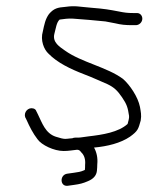

<svg xmlns="http://www.w3.org/2000/svg" viewBox="-20 -463 515 618"><path d="M421.1 -421H409.1C390.5 -421 379.9 -422.5 362.7 -426C331.1 -432 317.4 -434.6 274.4 -438C233.5 -441.2 223.3 -445.5 191.2 -441C165.4 -439 153.6 -436.2 137.8 -418C125.7 -401.4 122.7 -384.1 117.9 -362C109.3 -333.5 121.4 -303.5 136.4 -290C164.7 -261 206.7 -240.9 250.5 -224C278.3 -213.6 302.5 -201.9 326.1 -192C347.4 -181.7 358.1 -171.3 372.7 -150C388.1 -127.2 391.4 -117.4 395.4 -90C396.5 -82.9 392.3 -70.5 390.7 -64C361.3 -37.4 311 -29.4 264.5 -24C251.8 -22.6 239.4 -20 231.1 -20H222.1C218.8 -20 215.7 -19.3 212.9 -18C206.3 -18 198.4 -16 189.7 -16C183.7 -16 173.6 -18.3 159.4 -23C125.8 -34 115.4 -67.8 102 -95L97 -105C95.5 -109.7 92.1 -112.7 86.9 -114C70.2 -118.3 56 -101.6 61 -86L66 -76C74.8 -56 86.3 -33.4 100.6 -15C113.7 3.9 153.9 23 184.6 23C201.3 23 212.1 20.6 228 19C234.7 19 237.9 22.3 241.2 27C250.7 35.7 255.8 49.3 253.9 68C254 73.3 253.8 78.7 253.2 84C252.5 84 251.8 84.3 251.1 85C238 90.7 231.2 90.9 218.3 93L196.9 96C171.2 99.2 172.5 138.1 197.8 135L219.2 132C235.7 129.7 247 127.3 263.4 120C280.9 112.7 290.3 101.7 291.9 87C292.7 79.7 293 72.7 293.1 66C295.3 44.8 290.7 26.2 282.7 12C325.9 8.1 368.3 -2.4 398.4 -23C424.4 -41.8 425.1 -47.8 432.9 -75C436 -92.4 433 -104.2 430.5 -119C424.3 -150.5 398.3 -189.5 375.9 -209C324.7 -247 241.9 -262.4 189.4 -300C173.1 -311.7 147.4 -326.3 155.2 -355C159.7 -370.5 161.5 -390.6 171.9 -400C185.3 -401.7 199.3 -404.1 215.2 -403C230.8 -402 304.5 -396 319.3 -394L350.7 -388C369.5 -383.4 384.1 -382 405 -382H417C427.6 -382 436.9 -390.4 438 -401C439.1 -411.6 431.7 -421 421.1 -421Z"/></svg>

Font: Just Breathe
Style: Obl2
Weight: 400
Foundry: Cannot Into Space Fonts
Version: Version 0.72